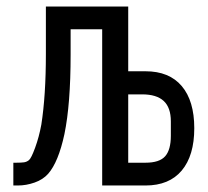

<svg xmlns="http://www.w3.org/2000/svg" viewBox="-20 -570 640 590"><path d="M21 -70H30Q45 -70 53.8 -71.2Q62.5 -72.5 69 -78Q76 -83.5 88 -116.2Q100 -149 107 -187Q121 -276.5 121 -404V-550H374V-351H427Q500 -351 538.5 -305.5Q577 -260 577 -176Q577 -92 538.5 -46Q500 0 427 0H294V-480H197V-402Q197 -250 178 -158Q159.5 -72 128 -36Q112 -18 86.2 -9Q60.5 0 35 0H21ZM505 -153V-197Q505 -239.5 483 -259.8Q461 -280 417 -280H374V-70H427Q470 -70 487.5 -89.8Q505 -109.5 505 -153Z"/></svg>

Font: JuliaMono
Style: Regular
Weight: 400
Monospace: yes
Designer: cormullion
Foundry: corm
Version: Version 0.055; ttfautohint (v1.8.4)